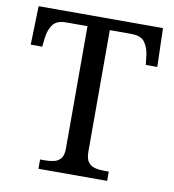

<svg xmlns="http://www.w3.org/2000/svg" viewBox="-81 -785 774 856"><g transform="rotate(10 306.5 -357.0)"><path d="M150 0V-42H173Q195 -42 213.5 -46.5Q232 -51 243.5 -65.5Q255 -80 255 -109V-664H159Q115 -664 98 -639.5Q81 -615 77 -582L72 -539H20L25 -714H588L593 -539H541L536 -582Q532 -615 515 -639.5Q498 -664 453 -664H356V-114Q356 -83 367 -67.5Q378 -52 397 -47Q416 -42 438 -42H461V0Z"/></g></svg>

Font: Noto Serif Telugu
Style: Regular
Weight: 400
Designer: Jelle Bosma - Monotype Design Team
Foundry: Monotype Imaging Inc.
Version: Version 2.003